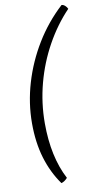

<svg xmlns="http://www.w3.org/2000/svg" viewBox="-107 -847 581 1095"><g transform="rotate(-10 183.5 -300.0)"><path d="M156 200Q104 127 77 37Q50 -53 50 -164Q50 -281 84 -396Q118 -511 181 -614.5Q244 -718 333 -800Q343 -800 353 -791Q363 -782 367 -772Q293 -695 237.5 -595Q182 -495 152 -382Q122 -269 122 -152Q122 42 192 176Q174 196 156 200Z"/></g></svg>

Font: Texturina Light
Style: Italic
Weight: 300
Italic angle: -11°
Designer: Guillermo Torres Carreño
Foundry: Omnibus-Type
Version: Version 1.002; ttfautohint (v1.8.3)